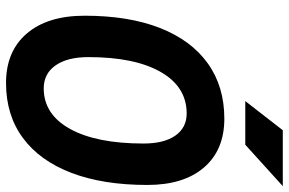

<svg xmlns="http://www.w3.org/2000/svg" viewBox="-178 -756 944 627"><g transform="rotate(90 293.5 -442.0)"><path d="M250.5 9.8Q147 9.8 88.9 -58.1Q30.8 -126 30.8 -247.1Q30.8 -390.6 70.8 -492.7Q110.8 -594.7 186.3 -648.9Q261.7 -703.1 367.2 -703.1Q469.2 -703.1 526.4 -636.7Q583.5 -570.3 583.5 -451.7Q583.5 -306.6 543.9 -203.4Q504.4 -100.1 429.9 -45.2Q355.5 9.8 250.5 9.8ZM268.1 -113.3Q353 -113.3 400.6 -199.5Q448.2 -285.6 448.2 -439.5Q448.2 -505.9 422.4 -543Q396.5 -580.1 350.1 -580.1Q263.2 -580.1 214.6 -495.4Q166 -410.6 166 -259.3Q166 -190.4 193.1 -151.9Q220.2 -113.3 268.1 -113.3ZM309.6 -771.5 404.8 -894H587.4L452.1 -771.5Z"/></g></svg>

Font: Cascadia Mono
Style: Bold Italic
Weight: 700
Italic angle: -10°
Monospace: yes
Designer: Aaron Bell
Foundry: Saja Typeworks
Version: Version 2404.023; ttfautohint (v1.8.4)